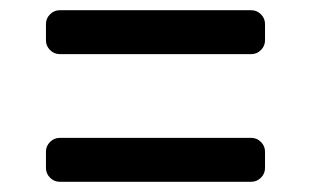

<svg xmlns="http://www.w3.org/2000/svg" viewBox="-20 -488 609 376"><path d="M70 -409V-441Q70 -452 78 -460Q86 -468 97 -468H472Q483 -468 491 -460Q499 -452 499 -441V-409Q499 -398 491 -390Q483 -382 472 -382H97Q86 -382 78 -390Q70 -398 70 -409ZM70 -159V-191Q70 -202 78 -210Q86 -218 97 -218H472Q483 -218 491 -210Q499 -202 499 -191V-159Q499 -148 491 -140Q483 -132 472 -132H97Q86 -132 78 -140Q70 -148 70 -159Z"/></svg>

Font: Rubik
Style: Regular
Weight: 400
Designer: Hubert & Fischer
Foundry: Hubert & Fischer
Version: Version 1.100